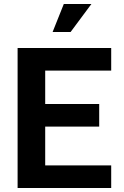

<svg xmlns="http://www.w3.org/2000/svg" viewBox="-20 -940 620 960"><path d="M68 -700H536V-587H206V-420H476V-307H206V-113H536V0H68ZM299 -920H437L333 -780H243Z"/></svg>

Font: Uncut Sans Variable
Style: Regular
Weight: 400
Designer: Kasper Nordkvist
Foundry: UNCUT.wtf
Version: Version 1.304;Glyphs 3.2 (3246)